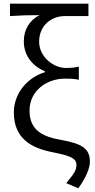

<svg xmlns="http://www.w3.org/2000/svg" viewBox="-20 -816 514 1040"><path d="M404 204C448 144 467 92 467 60C467 -12 423 -37 317 -57C218 -74 140 -105 140 -217C140 -327 236 -390 331 -390C359 -390 379 -390 407 -384V-455C378 -449 364 -448 336 -448C270 -448 192 -508 192 -590C192 -679 259 -729 332 -729H459V-796H34V-729C101 -733 132 -734 194 -734C141 -707 109 -657 109 -592C109 -513 158 -457 224 -429V-425C134 -399 55 -315 55 -207C55 -64 152 -13 267 9C368 29 394 44 394 77C394 108 379 127 339 176Z"/></svg>

Font: Noto Sans KR DemiLight
Style: Regular
Weight: 350
Designer: Ryoko NISHIZUKA 西塚涼子 (kana, bopomofo & ideographs); Paul D. Hunt (Latin, Greek & Cyrillic); Sandoll Communications 산돌커뮤니
Foundry: Adobe
Version: Version 2.004;hotconv 1.0.118;makeotfexe 2.5.65603